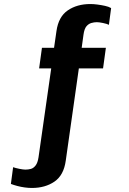

<svg xmlns="http://www.w3.org/2000/svg" viewBox="-20 -748 640 952"><path d="M138 184Q122 184 103 181.5Q84 179 65.5 174Q47 169 34 164L45 81Q56 85 75.5 89Q95 93 106 93Q120 93 133 89.5Q146 86 156.5 72.5Q167 59 171 32L234 -409H174L188 -511H248L260 -594Q270 -665 316 -696.5Q362 -728 428 -728Q444 -728 463 -725.5Q482 -723 500.5 -719Q519 -715 531 -708L520 -625Q510 -630 490.5 -634Q471 -638 460 -638Q447 -638 433 -634Q419 -630 408.5 -617.5Q398 -605 394 -576L385 -511H505L491 -409H371L306 49Q296 121 250 152.5Q204 184 138 184Z"/></svg>

Font: Chivo Mono Medium SemiBold
Style: Italic
Weight: 600
Italic angle: -8.05°
Monospace: yes
Version: Version 1.008